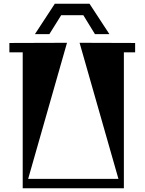

<svg xmlns="http://www.w3.org/2000/svg" viewBox="-20 -1003 770 1023"><path d="M486 -821 424 -922H306L243 -821H166L272 -983H457L563 -821ZM700 -774V-724H640V0H101V-724H30V-774L337 -775L130 -50H611L404 -775Z"/></svg>

Font: Chokokutai
Style: Regular
Weight: 400
Designer: 108号,108go
Foundry: Font Zone 108
Version: Version 1.000; ttfautohint (v1.8.3)